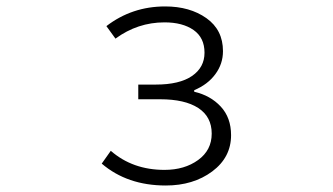

<svg xmlns="http://www.w3.org/2000/svg" viewBox="-20 -567 1040 600"><path d="M498 12.7Q377.9 12.7 297.9 -55.7L326.2 -95.7Q394.5 -36.1 494.1 -36.1Q556.6 -36.1 599.1 -66.9Q641.6 -97.7 641.6 -149.4Q641.6 -202.1 599.6 -229.5Q557.6 -256.8 480.5 -256.8H412.1V-302.7H466.8Q541 -302.7 580.1 -329.6Q619.1 -356.4 619.1 -402.3Q619.1 -449.2 585 -473.1Q550.8 -497.1 494.1 -497.1Q410.2 -497.1 340.8 -446.3L312.5 -485.4Q392.6 -546.9 496.1 -546.9Q573.2 -546.9 625 -510.3Q676.8 -473.6 676.8 -407.2Q676.8 -367.2 652.8 -335Q628.9 -302.7 586.9 -285.2V-280.3Q637.7 -268.6 669.9 -233.9Q702.1 -199.2 702.1 -144.5Q702.1 -75.2 643.1 -31.2Q584 12.7 498 12.7Z"/></svg>

Font: Gen Shin Gothic Monospace Light
Style: Regular
Weight: 300
Designer: [Source Han Sans]
Ryoko NISHIZUKA  (kana & ideographs); Paul D. Hunt (Latin, Greek & Cyrillic); Wenlong ZHANG  (bopomofo
Version: Version 1.002.20150607